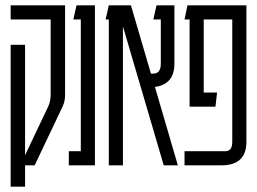

<svg xmlns="http://www.w3.org/2000/svg" viewBox="-20 -620 964 720"><path d="M20 -452H74V-38L160 -219Q170 -239 170 -267V-547H20V-600H224V-267Q224 -252 222 -242Q220 -232 214 -219L110 0H74V80H20Z M267 -600H336V0H238V-53H283V-547H255Z M388 0V-547H376L388 -600H471L546 -344H555Q583 -344 583 -381V-547H555L567 -600H634V-381Q634 -304 561 -294L647 0H594L441 -521V0Z M672 0V-53H825Q851 -53 851 -88V-547H744V-273H794L788 -220H691V-547H672L683 -600H904V-88Q904 0 810 0Z"/></svg>

Font: Karantina Light
Style: Regular
Weight: 300
Designer: Rony Koch
Foundry: Rony Koch
Version: Version 1.000; ttfautohint (v1.8.3)